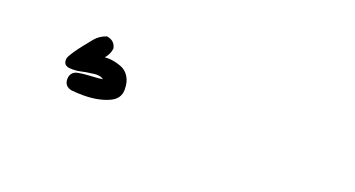

<svg xmlns="http://www.w3.org/2000/svg" viewBox="-28 -242 1055 570"><g transform="rotate(20 500.0 43.0)"><path d="M273.9 72.3Q266.1 65.9 252 65.9Q246.6 65.9 240.7 66.9Q216.8 69.8 205.3 72.8Q193.8 75.7 180.2 75.7Q168.5 75.7 163.1 74.2Q150.9 69.8 150.9 57.1Q150.9 55.2 150.9 52.2Q151.9 45.4 164.6 26.6Q177.2 7.8 206.5 -27.8Q220.7 -44.4 241.7 -51.3Q267.1 -47.9 272 -24.4V-23.9Q270.5 -6.3 256.8 9.3Q260.7 8.8 265.6 8.8Q285.2 8.8 307.1 16.6Q325.7 22.9 335.9 40Q345.2 55.7 345.2 77.1Q345.2 79.6 345.2 81.5Q344.2 107.9 318.4 120.6Q284.2 137.2 234.4 137.2Q216.8 137.2 197.3 135.3Q174.3 130.4 174.3 107.4V106.9Q174.8 94.7 182.1 87.4Q187.5 82 196.8 80.1Q214.4 76.7 229.5 76.2Q265.6 74.2 273.9 72.3Z"/></g></svg>

Font: Bakudai
Style: Medium
Weight: 500
Version: Version 1.48